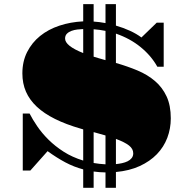

<svg xmlns="http://www.w3.org/2000/svg" viewBox="-20 -813 904 926"><path d="M89.8 -265.6H122.6Q137.2 -236.8 159.7 -203.9Q182.1 -170.9 213.9 -139.4Q245.6 -107.9 287.1 -81.3Q328.6 -54.7 381.3 -38.6V-189L369.6 -192.4Q298.3 -212.9 245.4 -239.3Q192.4 -265.6 157.5 -298.3Q122.6 -331.1 105.2 -370.8Q87.9 -410.6 87.9 -459Q87.9 -516.6 110.8 -562Q133.8 -607.4 173.3 -639.4Q212.9 -671.4 266.4 -689.2Q319.8 -707 381.3 -710V-793H431.6V-709Q445.8 -708 460 -706.3Q474.1 -704.6 488.8 -701.7V-793H539.1V-689.5Q574.7 -679.2 606.7 -664.6Q638.7 -649.9 662.1 -632.3L735.8 -703.6H769.5V-491.2H738.8Q709.5 -543.9 658.4 -585.7Q607.4 -627.4 539.1 -650.9V-509.3Q595.2 -493.2 643.6 -472.9Q691.9 -452.6 727.5 -422.1Q763.2 -391.6 783.4 -348.1Q803.7 -304.7 803.7 -242.2Q803.7 -192.9 786.9 -148.4Q770 -104 736.6 -69.3Q703.1 -34.7 653.6 -12Q604 10.7 539.1 16.6V92.8H488.8V18.6Q458.5 18.1 431.6 14.2V92.8H381.3V3.9Q336.9 -7.8 295.4 -29.8Q253.9 -51.8 209.5 -84L126.5 9.3H89.8ZM381.3 -672.9Q368.2 -672.4 353 -670.7Q337.9 -668.9 324.7 -664.1Q311.5 -659.2 302.7 -650.4Q293.9 -641.6 293.9 -627Q293.9 -591.8 381.3 -557.1ZM431.6 -539.6Q444.3 -535.6 458.7 -531.5Q473.1 -527.3 488.8 -522.9V-664.1Q474.6 -667 460.4 -668.9Q446.3 -670.9 431.6 -671.9ZM431.6 -26.9Q445.3 -24.4 459.5 -22.9Q473.6 -21.5 488.8 -20.5V-159.7L431.6 -175.8ZM539.1 -21.5Q553.7 -22.9 568.6 -26.1Q583.5 -29.3 595.5 -35.2Q607.4 -41 615 -50.5Q622.6 -60.1 622.6 -73.7Q622.6 -95.2 602.1 -111.3Q581.5 -127.4 539.1 -143.1Z"/></svg>

Font: GravitasOne
Style: Regular
Weight: 400
Designer: Riccardo De Franceschi
Foundry: Sorkin Type Co.
Version: Version 1.001